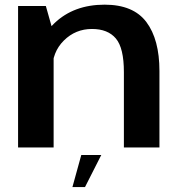

<svg xmlns="http://www.w3.org/2000/svg" viewBox="-20 -616 754 802"><path d="M55.5 0H204V-476L171.5 -591H55.5ZM497.5 0H646V-319.5Q646 -451 591.5 -523.8Q537 -596.5 417 -596.5Q288 -596.5 207 -518.8Q126 -441 126 -364.5L198 -322.5Q198 -398.5 246.8 -446.8Q295.5 -495 364 -495Q430.5 -495 464 -455.2Q497.5 -415.5 497.5 -315ZM282.5 165.5H335L403 31.5H319.5Z"/></svg>

Font: Anybody SemiExpanded SemiBold
Style: Regular
Weight: 600
Width: 6
Designer: Tyler Finck
Foundry: Etcetera Type Company
Version: Version 1.113;gftools[0.9.25]